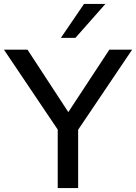

<svg xmlns="http://www.w3.org/2000/svg" viewBox="-38 -958 693 978"><path d="M256 0V-298L-18 -705H102L310 -387L519 -705H635L360 -297V0ZM272 -765 390 -938H499L346 -765Z"/></svg>

Font: Mulish SemiBold
Style: Regular
Weight: 600
Designer: Vernon Adams
Foundry: Vernon Adams
Version: Version 3.603; ttfautohint (v1.8.3)